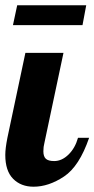

<svg xmlns="http://www.w3.org/2000/svg" viewBox="-28 -700 357 726"><path d="M37 -680 21 -605H284L298 -680ZM21.5 -24C41.2 -4 67 6 99 6C137 6 175.3 -6.8 214 -32.5C252.7 -58.2 284.3 -107 309 -179H267C259.7 -153 247.7 -131.8 231 -115.5C214.3 -99.2 196.3 -91 177 -91C162.3 -91 151.8 -93.8 145.5 -99.5C139.2 -105.2 136 -114.7 136 -128C136 -139.3 137.3 -150 140 -160L212 -500H68L0 -179C-5.3 -152.3 -8 -130.7 -8 -114C-8 -74 1.8 -44 21.5 -24Z"/></svg>

Font: DonutKreme
Style: Regular
Weight: 400
Designer: Impallari Type
Foundry: Impallari Type
Version: Version 2.100